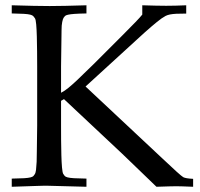

<svg xmlns="http://www.w3.org/2000/svg" viewBox="-20 -714 766 734"><path d="M310.5 -31.2V0L163.1 -3.9Q155.3 -4.4 121.3 -3.2Q87.4 -2 24.9 0V-31.2Q55.2 -31.7 71.8 -32.7Q88.4 -33.7 96.7 -35.9Q105 -38.1 107.7 -41Q110.4 -43.9 112.8 -47.9Q116.2 -52.7 117.7 -64.5Q119.1 -76.2 120.1 -95.2Q120.6 -100.6 120.8 -134.8Q121.1 -168.9 122.1 -233.9V-460Q122.1 -485.8 121.8 -516.4Q121.6 -546.9 120.8 -574Q120.1 -601.1 118.4 -620.6Q116.7 -640.1 113.3 -644.5Q110.4 -648.9 107.2 -652.3Q104 -655.8 95.5 -658Q86.9 -660.2 70.6 -661.1Q54.2 -662.1 24.9 -662.6V-693.8Q119.6 -690.9 169.9 -690.9Q219.7 -690.9 310.5 -693.8V-662.6Q281.2 -662.1 264.9 -660.9Q248.5 -659.7 240 -657.7Q231.4 -655.8 228.5 -652.8Q225.6 -649.9 223.1 -646Q220.2 -641.6 217.8 -629.6Q215.3 -617.7 215.3 -598.6Q215.3 -593.8 214.8 -559.6Q214.4 -525.4 213.4 -460V-359.4Q227.1 -366.2 242.2 -378.7Q257.3 -391.1 275.9 -408.7L337.4 -468.3L446.3 -577.1Q478.5 -609.4 497.6 -629.2Q516.6 -648.9 523.9 -658.2V-693.8Q553.2 -692.9 575.9 -692.4Q598.6 -691.9 615.2 -691.9Q633.3 -691.9 652.3 -692.4Q671.4 -692.9 691.9 -693.8V-662.1Q668.5 -662.1 654.1 -661.4Q639.6 -660.6 629.9 -658.7Q620.1 -656.7 613 -653.1Q606 -649.4 597.7 -643.6Q582 -632.3 558.1 -611.8Q534.2 -591.3 502 -561.5L307.1 -383.3L600.1 -108.9Q635.3 -75.7 655.3 -57.6Q675.3 -39.6 680.7 -36.6Q689.9 -31.7 718.3 -30.3V0Q694.3 -1 678.5 -1.5Q662.6 -2 654.3 -2Q645 -2 626.2 -1.5Q607.4 -1 578.1 0Q566.9 -11.2 496.6 -78.6L446.3 -127L224.6 -335L213.4 -328.6V-233.9Q213.4 -208 213.6 -177.7Q213.9 -147.5 214.6 -120.6Q215.3 -93.8 217 -74Q218.8 -54.2 221.7 -49.3Q224.6 -44.9 227.3 -41.5Q230 -38.1 238.3 -35.9Q246.6 -33.7 263.2 -32.7Q279.8 -31.7 310.5 -31.2Z"/></svg>

Font: XB Kayhan
Style: Regular
Weight: 400
Designer: Behnam
Foundry: Irmug
Version: Version 7.300 2009